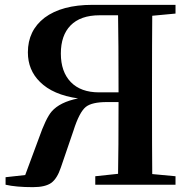

<svg xmlns="http://www.w3.org/2000/svg" viewBox="-20 -762 778 792"><path d="M116 10Q46 10 3 0V-31L84 -40L140 -191Q169 -274 193 -302Q227 -341 302 -356Q198 -371 145 -424Q95 -473 95 -546Q95 -636 164 -689Q235 -742 361 -742H704V-706L608 -697Q607 -596 607 -395V-346Q607 -143 608 -44L704 -35V0H373V-35L467 -45Q469 -141 469 -341H421Q359 -341 334 -321Q307 -299 283 -223L231 -71Q216 -26 192 -8Q167 10 116 10ZM389 -381H469Q469 -600 467 -699H391Q312 -699 271 -657Q231 -616 231 -541Q231 -466 272 -423.5Q313 -381 389 -381Z"/></svg>

Font: GenRyuMin TW B
Style: Regular
Weight: 700
Version: Version 1.501;PS 1;hotconv 16.6.51;makeotf.lib2.5.65220